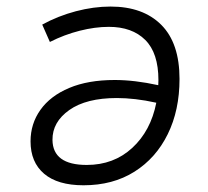

<svg xmlns="http://www.w3.org/2000/svg" viewBox="-20 -547 626 577"><path d="M231 9.8Q153.3 9.8 112.5 -24.9Q71.8 -59.6 71.8 -122.1Q71.8 -175.3 101.6 -217Q131.3 -258.8 188 -282.7Q244.6 -306.6 324.7 -306.6Q384.3 -306.6 455.6 -291Q456.1 -298.8 456.1 -306.2Q456.1 -387.7 416.5 -427Q377 -466.3 307.1 -466.3Q265.6 -466.3 219.5 -454.6Q173.3 -442.9 129.9 -420.9L106.9 -473.1Q154.3 -499 208 -513.2Q261.7 -527.3 312 -527.3Q409.7 -527.3 464.6 -472.4Q519.5 -417.5 519.5 -309.6Q519.5 -215.8 484.1 -143.8Q448.7 -71.8 384 -31Q319.3 9.8 231 9.8ZM449.7 -238.3Q416.5 -245.6 387 -249Q357.4 -252.4 331.1 -252.4Q239.3 -252.4 188.2 -216.3Q137.2 -180.2 137.7 -126.5Q138.7 -51.3 240.7 -51.3Q321.8 -51.3 377.4 -102.5Q433.1 -153.8 449.7 -238.3Z"/></svg>

Font: Cascadia Code PL Light
Style: Italic
Weight: 300
Italic angle: -10°
Monospace: yes
Designer: Aaron Bell
Foundry: Saja Typeworks
Version: Version 2404.023; ttfautohint (v1.8.4)